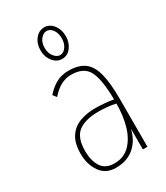

<svg xmlns="http://www.w3.org/2000/svg" viewBox="-174 -752 723 838"><g transform="rotate(-30 187.5 -333.0)"><path d="M157 11Q106 11 79.5 -27Q53 -65 53 -119Q53 -172 73.5 -203Q94 -234 129 -247Q164 -260 207 -260Q225 -260 251 -258Q277 -256 298 -252Q297 -354 274.5 -396.5Q252 -439 189 -439Q134 -439 88 -385L74 -403Q98 -430 125 -445Q152 -460 188 -460Q237 -460 266 -439.5Q295 -419 308 -371.5Q321 -324 321 -241V0H298V-104Q286 -52 250 -20.5Q214 11 157 11ZM76 -119Q76 -71 96 -40Q116 -9 161 -9Q208 -9 238.5 -39.5Q269 -70 283.5 -120Q298 -170 298 -231Q279 -236 254 -238Q229 -240 212 -240Q146 -240 111 -214Q76 -188 76 -119ZM191 -518Q164 -518 145.5 -541.5Q127 -565 127 -598Q127 -631 145.5 -654Q164 -677 191 -677Q217 -677 235.5 -654Q254 -631 254 -596Q254 -565 236.5 -541.5Q219 -518 191 -518ZM192 -537Q209 -537 221.5 -554.5Q234 -572 234 -597Q234 -624 221.5 -641Q209 -658 192 -658Q175 -658 161.5 -641Q148 -624 148 -597Q148 -572 161.5 -554.5Q175 -537 192 -537Z"/></g></svg>

Font: Inconsolata Condensed ExtraLight
Style: Regular
Weight: 200
Width: 3
Monospace: yes
Designer: Raph Levien, Cyreal, Brenton Simpson
Foundry: Raph Levien, Cyreal, Google
Version: Version 3.100; ttfautohint (v1.8.4.7-5d5b)